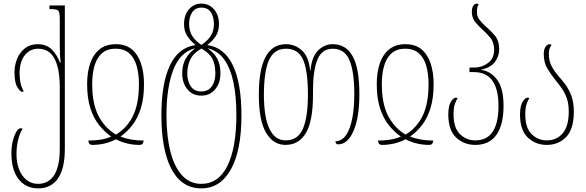

<svg xmlns="http://www.w3.org/2000/svg" viewBox="-20 -790 3236 1060"><path d="M191 250Q123 250 83 199.5Q43 149 43 56Q43 19 51 -12.5Q59 -44 70.5 -63Q82 -82 94 -82Q98 -82 100.5 -81Q103 -80 105 -78Q91 -59 81 -22Q71 15 71 62Q71 107 85 144Q99 181 126 203Q153 225 190 225Q248 225 279 177Q310 129 310 30V-309Q310 -411 281 -466Q252 -521 190 -521Q146 -521 117 -485Q88 -449 88 -384Q88 -369 91.5 -342Q95 -315 111 -286Q107 -283 102 -283Q92 -283 76 -308.5Q60 -334 60 -389Q60 -431 75 -466.5Q90 -502 118.5 -524Q147 -546 188 -546Q236 -546 265 -517.5Q294 -489 311 -445H315Q312 -468 311 -493Q310 -518 310 -544V-686Q310 -723 301.5 -731.5Q293 -740 258 -740H253V-760H338V30Q338 142 299.5 196Q261 250 191 250Z M490 10Q469 10 468 -14Q503 -14 535 -19Q567 -24 594 -36Q557 -62 527 -99.5Q497 -137 479 -192.5Q461 -248 461 -326Q461 -391 478 -440.5Q495 -490 530 -518Q565 -546 620 -546Q674 -546 708 -517.5Q742 -489 758.5 -439.5Q775 -390 775 -326Q775 -248 757.5 -192.5Q740 -137 711 -99.5Q682 -62 645 -36Q673 -25 706 -19.5Q739 -14 773 -14Q772 -4 767.5 3Q763 10 749 10Q717 10 684 2.5Q651 -5 620 -21Q589 -5 556 2.5Q523 10 490 10ZM620 -47Q681 -83 714 -150Q747 -217 747 -326Q747 -382 734.5 -426Q722 -470 694 -495.5Q666 -521 618 -521Q571 -521 542.5 -495.5Q514 -470 501.5 -426Q489 -382 489 -326Q489 -217 524 -150Q559 -83 620 -47Z M1091 250Q1017 250 968 200.5Q919 151 895 60Q871 -31 871 -154Q871 -328 917.5 -427.5Q964 -527 1058 -541V-543Q1034 -562 1015 -589.5Q996 -617 996 -657Q996 -707 1023 -738.5Q1050 -770 1092 -770Q1134 -770 1161.5 -738.5Q1189 -707 1189 -657Q1189 -617 1170.5 -589.5Q1152 -562 1126 -543V-541Q1220 -527 1266.5 -427.5Q1313 -328 1313 -153Q1313 41 1254.5 145.5Q1196 250 1091 250ZM1092 -542Q1123 -562 1142 -589.5Q1161 -617 1161 -657Q1161 -697 1144 -722.5Q1127 -748 1092 -748Q1059 -748 1041.5 -722.5Q1024 -697 1024 -659Q1024 -617 1042.5 -589.5Q1061 -562 1092 -542ZM1091 225Q1187 225 1236 124.5Q1285 24 1285 -155Q1285 -255 1269.5 -332Q1254 -409 1220 -458.5Q1186 -508 1129 -523V-521Q1161 -499 1179 -466.5Q1197 -434 1197 -385Q1197 -332 1168 -297Q1139 -262 1092 -262Q1043 -262 1014.5 -297Q986 -332 986 -385Q986 -432 1005 -465.5Q1024 -499 1055 -521V-523Q973 -501 936 -402.5Q899 -304 899 -155Q899 -40 920.5 45.5Q942 131 985 178Q1028 225 1091 225ZM1092 -285Q1129 -285 1149 -313Q1169 -341 1169 -384Q1169 -434 1152.5 -465.5Q1136 -497 1092 -522Q1048 -497 1031 -462.5Q1014 -428 1014 -384Q1014 -341 1033.5 -313Q1053 -285 1092 -285Z M1556 10Q1489 10 1449 -57Q1409 -124 1409 -267Q1409 -546 1559 -546Q1609 -546 1647 -511.5Q1685 -477 1692 -400H1694Q1701 -477 1736 -511.5Q1771 -546 1817 -546Q1890 -546 1927 -479.5Q1964 -413 1964 -271Q1964 -140 1931.5 -66.5Q1899 7 1847 7Q1838 7 1835 1Q1832 -5 1832 -10Q1868 -11 1891 -45Q1914 -79 1925 -137.5Q1936 -196 1936 -271Q1936 -396 1909 -458.5Q1882 -521 1817 -521Q1757 -521 1732.5 -461Q1708 -401 1708 -291V-267Q1708 -122 1669 -56Q1630 10 1556 10ZM1557 -15Q1625 -15 1652.5 -79.5Q1680 -144 1680 -267Q1680 -401 1653 -461Q1626 -521 1559 -521Q1493 -521 1465 -458Q1437 -395 1437 -267Q1437 -143 1467.5 -79Q1498 -15 1557 -15Z M2089 10Q2068 10 2067 -14Q2102 -14 2134 -19Q2166 -24 2193 -36Q2156 -62 2126 -99.5Q2096 -137 2078 -192.5Q2060 -248 2060 -326Q2060 -391 2077 -440.5Q2094 -490 2129 -518Q2164 -546 2219 -546Q2273 -546 2307 -517.5Q2341 -489 2357.5 -439.5Q2374 -390 2374 -326Q2374 -248 2356.5 -192.5Q2339 -137 2310 -99.5Q2281 -62 2244 -36Q2272 -25 2305 -19.5Q2338 -14 2372 -14Q2371 -4 2366.5 3Q2362 10 2348 10Q2316 10 2283 2.5Q2250 -5 2219 -21Q2188 -5 2155 2.5Q2122 10 2089 10ZM2219 -47Q2280 -83 2313 -150Q2346 -217 2346 -326Q2346 -382 2333.5 -426Q2321 -470 2293 -495.5Q2265 -521 2217 -521Q2170 -521 2141.5 -495.5Q2113 -470 2100.5 -426Q2088 -382 2088 -326Q2088 -217 2123 -150Q2158 -83 2219 -47Z M2604 10Q2542 10 2498.5 -30.5Q2455 -71 2455 -158Q2455 -206 2469.5 -228.5Q2484 -251 2497 -251Q2502 -251 2506 -248Q2498 -235 2491 -215Q2484 -195 2484 -158Q2484 -84 2519.5 -49.5Q2555 -15 2604 -15Q2669 -15 2700.5 -63.5Q2732 -112 2732 -205Q2732 -392 2596 -392H2572V-417H2597Q2641 -417 2674.5 -442.5Q2708 -468 2708 -514Q2708 -556 2687 -581.5Q2666 -607 2641 -629Q2619 -649 2602 -670.5Q2585 -692 2585 -725Q2585 -746 2593 -758Q2601 -770 2612 -770Q2619 -770 2623 -766Q2613 -755 2613 -724Q2613 -698 2628.5 -679Q2644 -660 2663 -643Q2689 -621 2712.5 -593Q2736 -565 2736 -518Q2736 -481 2713 -449Q2690 -417 2638 -406V-404Q2689 -397 2724.5 -350Q2760 -303 2760 -205Q2760 -102 2721 -46Q2682 10 2604 10Z M2999 10Q2937 10 2894 -30.5Q2851 -71 2851 -158Q2851 -206 2865.5 -228.5Q2880 -251 2893 -251Q2898 -251 2902 -248Q2894 -235 2887 -215Q2880 -195 2880 -158Q2880 -84 2915 -49.5Q2950 -15 2999 -15Q3053 -15 3086.5 -54Q3120 -93 3120 -174Q3120 -217 3109 -248Q3098 -279 3080.5 -303.5Q3063 -328 3045 -350Q3021 -380 3001.5 -412Q2982 -444 2982 -493Q2982 -516 2991.5 -531Q3001 -546 3014 -546Q3021 -546 3025 -542Q3019 -535 3014.5 -522.5Q3010 -510 3010 -494Q3010 -455 3024.5 -426.5Q3039 -398 3064 -369Q3083 -348 3102 -322.5Q3121 -297 3134.5 -261Q3148 -225 3148 -174Q3148 -77 3105.5 -33.5Q3063 10 2999 10Z"/></svg>

Font: Noto Serif Georgian ExtraCondensed Thin
Style: Regular
Weight: 100
Width: 2
Designer: Monotype Design Team, Akaki Razmadze
Foundry: Google LLC
Version: Version 2.003; ttfautohint (v1.8.4.7-5d5b)